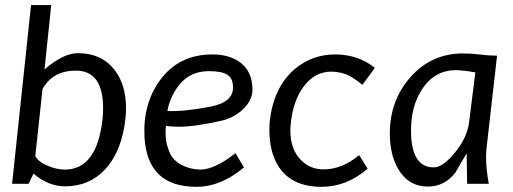

<svg xmlns="http://www.w3.org/2000/svg" viewBox="-20 -720 2009 752"><path d="M234.4 9.8Q169.9 9.8 111.3 -40L91.8 0H27.3L101.6 -700.2H180.7L154.3 -448.2Q229.5 -512.7 286.1 -511.7Q377 -511.7 427.7 -447.3Q473.6 -389.6 473.6 -295.9Q473.6 -278.3 471.7 -258.8Q458 -127.9 391.6 -56.6Q330.1 9.8 234.4 9.8ZM277.3 -443.4Q186.5 -443.4 146.5 -371.1L118.2 -108.4Q132.8 -84 168 -70.3Q200.2 -56.6 233.4 -55.7Q360.4 -55.7 381.8 -255.9Q383.8 -274.4 383.8 -293Q384.8 -443.4 277.3 -443.4Z M892.6 -377.9Q892.6 -413.1 870.6 -427.2Q848.6 -441.4 797.9 -441.4Q716.8 -441.4 671.9 -374Q643.6 -332 635.7 -285.2Q701.2 -282.2 806.6 -302.7Q893.6 -320.3 892.6 -377.9ZM629.9 -226.6Q627.9 -212.9 628.9 -186.5Q629.9 -157.2 644 -123.5Q658.2 -89.8 696.3 -71.3Q728.5 -56.6 763.7 -55.7Q820.3 -55.7 902.3 -120.1L935.5 -64.5Q845.7 11.7 749 11.7Q556.6 11.7 545.9 -183.6Q539.1 -311.5 605.5 -404.3Q679.7 -506.8 811.5 -506.8Q879.9 -506.8 921.9 -474.6Q968.8 -438.5 968.8 -369.1Q968.8 -325.2 927.7 -288.1Q891.6 -256.8 846.7 -247.1Q744.1 -223.6 679.7 -223.6Q656.2 -223.6 629.9 -226.6Z M1239.3 11.7Q1123 11.7 1071.3 -67.4Q1035.2 -124 1035.2 -209Q1035.2 -225.6 1036.1 -242.2Q1050.8 -377 1132.8 -448.2Q1203.1 -507.8 1295.9 -506.8Q1383.8 -505.9 1448.2 -454.1L1399.4 -387.7Q1364.3 -416 1342.8 -425.8Q1314.5 -438.5 1278.3 -439.5Q1210.9 -439.5 1167 -377.9Q1127.9 -323.2 1119.1 -238.3Q1117.2 -223.6 1117.2 -209Q1117.2 -136.7 1157.2 -94.7Q1193.4 -56.6 1247.1 -56.6Q1319.3 -56.6 1386.7 -112.3L1419.9 -59.6Q1338.9 11.7 1239.3 11.7Z M1841.8 -436.5Q1797.9 -444.3 1766.6 -445.3Q1681.6 -445.3 1632.8 -370.1Q1589.8 -303.7 1589.8 -210Q1589.8 -63.5 1679.7 -64.5Q1714.8 -64.5 1762.7 -123.5Q1810.5 -182.6 1817.4 -242.2ZM1926.8 -502 1885.7 -140.6Q1883.8 -125 1883.8 -105.5Q1883.8 -55.7 1894.5 0H1809.6L1807.6 -119.1Q1785.2 -82 1763.7 -43.9Q1720.7 10.7 1656.2 10.7Q1580.1 10.7 1540 -57.6Q1506.8 -114.3 1506.8 -197.3Q1506.8 -325.2 1585.9 -416Q1668 -510.7 1793.9 -510.7Q1826.2 -510.7 1860.8 -506.3Q1895.5 -502 1926.8 -502Z"/></svg>

Font: Puritan
Style: Italic
Weight: 400
Version: 2.0a